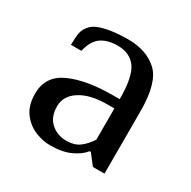

<svg xmlns="http://www.w3.org/2000/svg" viewBox="-118 -595 716 719"><g transform="rotate(30 240.5 -235.0)"><path d="M39 -130Q39 -206 109.5 -238Q180 -270 294 -270H324Q324 -368 297 -404Q270 -440 219 -440Q174 -440 147 -421Q120 -402 109 -355H64Q64 -389 68 -408.5Q72 -428 89 -445Q107 -463 148.5 -471.5Q190 -480 239 -480Q320 -480 367 -436.5Q414 -393 414 -270V0H364L329 -45H324Q306 -22 271 -6Q236 10 184 10Q152 10 119 -3.5Q86 -17 62.5 -48Q39 -79 39 -130ZM324 -95V-230H294Q220 -230 177 -202.5Q134 -175 134 -130Q134 -84 161.5 -59.5Q189 -35 229 -35Q262 -35 284 -51Q306 -67 324 -95Z"/></g></svg>

Font: ZCOOL XiaoWei
Style: Regular
Weight: 400
Version: Version 1.000